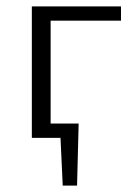

<svg xmlns="http://www.w3.org/2000/svg" viewBox="-20 -433 424 603"><path d="M139 -368V-45H227L222 150H177L170 0H80V-413H360V-368Z"/></svg>

Font: Ysabeau Infant Semilight
Style: Regular
Weight: 300
Designer: Christian Thalmann (Catharsis Fonts)
Version: Version 0.003